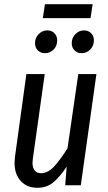

<svg xmlns="http://www.w3.org/2000/svg" viewBox="-20 -878 512 910"><path d="M49 -106Q49 -115 51 -135L105 -527H192L136 -128Q134 -114 134 -107Q134 -83 144.5 -70Q155 -57 173 -57Q208 -57 238 -90.5Q268 -124 300 -175L351 -527H437L363 0H289L296 -88Q263 -39 232.5 -13.5Q202 12 157 12Q108 12 78.5 -20Q49 -52 49 -106ZM146 -673Q146 -699 163.5 -716.5Q181 -734 204 -734Q225 -734 238 -720.5Q251 -707 251 -687Q251 -660 234 -643Q217 -626 193 -626Q172 -626 159 -639.5Q146 -653 146 -673ZM320 -673Q320 -699 337.5 -716.5Q355 -734 378 -734Q399 -734 412 -720.5Q425 -707 425 -687Q425 -661 408 -643.5Q391 -626 367 -626Q346 -626 333 -639.5Q320 -653 320 -673ZM183 -792 193 -858H419L409 -792Z"/></svg>

Font: Fira Sans Compressed
Style: Italic
Weight: 400
Width: 1
Italic angle: -8°
Designer: bBox Type GmbH & Carrois Corporate GbR & Edenspiekermann AG
Foundry: bBox Type GmbH & Carrois Corporate GbR & Edenspiekermann AG
Version: Version 4.301